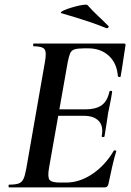

<svg xmlns="http://www.w3.org/2000/svg" viewBox="-20 -814 571 834"><path d="M20 0Q17 0 17 -6Q17 -12 20 -12Q47 -12 61 -17Q75 -22 82 -37Q89 -52 94 -81L175 -544Q183 -587 173.5 -600Q164 -613 126 -613Q124 -613 124 -619Q124 -625 126 -625H519Q527 -625 525 -616Q522 -597 518 -571Q514 -545 510.5 -521Q507 -497 504 -482Q503 -478 497.5 -479.5Q492 -481 492 -483Q488 -539 453 -571.5Q418 -604 363 -604H345Q317 -604 303.5 -599.5Q290 -595 284.5 -582Q279 -569 274 -543L193 -85Q186 -45 195 -33Q204 -21 241 -21H267Q326 -21 381.5 -58.5Q437 -96 474 -159Q476 -162 481.5 -160.5Q487 -159 485 -157Q476 -128 467 -88.5Q458 -49 451 -15Q448 0 435 0ZM434 -222Q433 -218 427 -218.5Q421 -219 422 -223Q430 -267 408.5 -289Q387 -311 344 -311H187L191 -339H351Q396 -339 421 -356.5Q446 -374 455 -415Q456 -420 462 -419.5Q468 -419 467 -414Q462 -382 458 -363.5Q454 -345 450 -325Q446 -300 442.5 -275.5Q439 -251 434 -222ZM441 -692Q404 -707 374.5 -717Q345 -727 316 -736Q287 -745 249 -756Q240 -758 247.5 -763.5Q255 -769 272 -775Q289 -781 308 -786Q327 -791 342 -793Q357 -795 360 -792Q383 -766 402 -748.5Q421 -731 451 -701Q454 -698 450 -694Q446 -690 441 -692Z"/></svg>

Font: Cormorant Garamond Light
Style: Italic
Weight: 300
Italic angle: -10°
Designer: Christian Thalmann (Catharsis Fonts)
Foundry: Catharsis Fonts
Version: Version 4.001